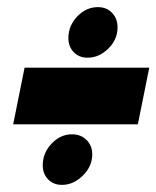

<svg xmlns="http://www.w3.org/2000/svg" viewBox="-20 -574 439 539"><path d="M172 -467Q172 -502 197 -528Q222 -554 255 -554Q279 -554 294.5 -538Q310 -522 310 -497Q310 -463 284 -437.5Q258 -412 226 -412Q202 -412 187 -427.5Q172 -443 172 -467ZM49 -384H399L367 -225H17ZM100 -110Q100 -145 125 -171Q150 -197 182 -197Q207 -197 223 -181Q239 -165 239 -141Q239 -107 212.5 -81Q186 -55 154 -55Q130 -55 115 -70.5Q100 -86 100 -110Z"/></svg>

Font: Readiness ExtraBold
Style: Italic
Weight: 800
Italic angle: -12°
Designer: Katatrad Team
Foundry: CadsonDemak
Version: Version 1.00;January 16, 2020;FontCreator 12.0.0.2550 64-bit